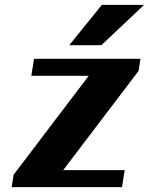

<svg xmlns="http://www.w3.org/2000/svg" viewBox="-20 -770 613 790"><path d="M28 0H482L493 -70H240L550 -478L558 -528H120L109 -458H345L36 -51ZM265 -584H397L573 -750H399Z"/></svg>

Font: Aerodynamic
Style: BdObl
Weight: 500
Designer: Google
Version: Version 2.000980; 2014